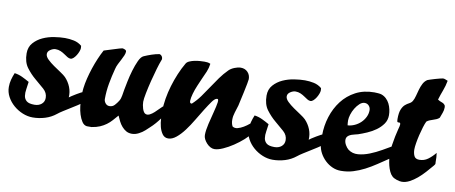

<svg xmlns="http://www.w3.org/2000/svg" viewBox="-73 -798 2413 1019"><g transform="rotate(10 1133.5 -288.0)"><path d="M232 -442Q256 -442 280 -437Q304 -432 323 -416Q324 -412 324 -404Q324 -397 320 -386Q316 -375 309.5 -364.5Q303 -354 295 -346.5Q287 -339 279 -339Q271 -339 262 -344.5Q253 -350 243 -357Q233 -364 220.5 -369.5Q208 -375 193 -375Q180 -375 165.5 -365.5Q151 -356 151 -342Q151 -328 166 -313.5Q181 -299 200.5 -285.5Q220 -272 239 -259.5Q258 -247 267 -238Q287 -217 297.5 -190.5Q308 -164 306 -135Q309 -138 319.5 -144.5Q330 -151 342 -158.5Q354 -166 365 -171.5Q376 -177 380 -177Q383 -177 385.5 -169Q388 -161 388.5 -151.5Q389 -142 388.5 -133Q388 -124 385 -121Q376 -113 359.5 -102.5Q343 -92 324.5 -80.5Q306 -69 288.5 -58Q271 -47 260 -38Q234 -17 201.5 -7Q169 3 135 3Q108 3 81 -8Q54 -19 32 -38Q10 -57 -3.5 -82Q-17 -107 -17 -135Q-17 -155 -12 -174Q-7 -193 1 -212Q23 -209 43 -199.5Q63 -190 82 -179Q80 -160 76.5 -139.5Q73 -119 75.5 -102.5Q78 -86 90.5 -75.5Q103 -65 133 -65Q156 -65 171 -77.5Q186 -90 186 -111Q186 -138 164 -157.5Q142 -177 115.5 -199Q89 -221 67 -250.5Q45 -280 45 -327Q45 -361 65 -383.5Q85 -406 113.5 -419Q142 -432 174.5 -437Q207 -442 232 -442Z M741 -445Q749 -443 753.5 -436.5Q758 -430 758 -422Q758 -418 755 -412Q749 -397 739.5 -365Q730 -333 721 -297Q712 -261 705.5 -228.5Q699 -196 699 -181Q699 -173 700.5 -163.5Q702 -154 705 -144.5Q708 -135 712.5 -128Q717 -121 723 -119Q733 -115 745 -121Q757 -127 769 -138Q781 -149 792.5 -161Q804 -173 815 -181Q817 -169 817.5 -158Q818 -147 818 -134Q818 -124 808 -110Q798 -96 785 -81Q772 -66 758 -53.5Q744 -41 737 -34Q724 -22 705.5 -12.5Q687 -3 669 -3Q651 -3 638 -10.5Q625 -18 614.5 -30Q604 -42 596.5 -57Q589 -72 583 -86Q569 -70 557 -56.5Q545 -43 530 -32Q515 -21 496.5 -13Q478 -5 452 -1H427Q411 -3 400.5 -19Q390 -35 383.5 -56Q377 -77 374.5 -98Q372 -119 372 -131Q372 -147 372 -164Q372 -181 374 -197Q377 -222 384 -250.5Q391 -279 400.5 -307.5Q410 -336 421.5 -363Q433 -390 445 -412Q451 -414 465.5 -418.5Q480 -423 496 -428Q512 -433 525 -437Q538 -441 541 -441Q546 -441 554.5 -437.5Q563 -434 563 -427Q563 -418 558 -406Q553 -394 546 -381Q539 -368 532 -354Q525 -340 522 -327Q511 -286 503.5 -244Q496 -202 496 -160Q496 -148 504.5 -137.5Q513 -127 526 -127Q543 -127 554 -139Q565 -151 573 -164Q581 -177 583.5 -194Q586 -211 589 -227Q592 -243 598 -272.5Q604 -302 613 -332.5Q622 -363 633.5 -388Q645 -413 659 -419Q677 -427 699 -434.5Q721 -442 741 -445Z M983 -447Q991 -447 999 -446Q1007 -445 1015 -441Q1012 -418 1003.5 -397.5Q995 -377 985 -356Q978 -340 967.5 -315.5Q957 -291 950.5 -268Q944 -245 943.5 -229.5Q943 -214 955 -216Q979 -238 998 -264.5Q1017 -291 1035.5 -319Q1054 -347 1073 -373.5Q1092 -400 1115 -423Q1126 -434 1144.5 -441.5Q1163 -449 1178 -449Q1201 -449 1215.5 -434Q1230 -419 1230 -396Q1230 -392 1226 -370.5Q1222 -349 1216.5 -324Q1211 -299 1206 -276.5Q1201 -254 1200 -249Q1194 -229 1187.5 -209Q1181 -189 1181 -169Q1181 -149 1189 -134Q1201 -126 1216.5 -130Q1232 -134 1248 -143.5Q1264 -153 1277.5 -164.5Q1291 -176 1299 -183Q1307 -179 1306.5 -165.5Q1306 -152 1306 -141Q1306 -134 1302.5 -127Q1299 -120 1296 -115Q1286 -99 1263.5 -79Q1241 -59 1214 -41Q1187 -23 1160 -11Q1133 1 1114 1Q1103 1 1092 -5Q1081 -11 1072 -21Q1063 -31 1057.5 -42Q1052 -53 1052 -64Q1052 -89 1060.5 -125Q1069 -161 1077.5 -193Q1086 -225 1089 -246Q1092 -267 1081 -264Q1070 -262 1056 -242.5Q1042 -223 1024.5 -195Q1007 -167 988 -135Q969 -103 948.5 -75.5Q928 -48 906 -30Q884 -12 863 -12Q843 -12 831.5 -28Q820 -44 814.5 -65.5Q809 -87 808 -110Q807 -133 807 -148Q807 -181 813 -217Q819 -253 829.5 -288Q840 -323 854 -356.5Q868 -390 885 -419Q890 -428 902.5 -433.5Q915 -439 929.5 -442Q944 -445 958.5 -446Q973 -447 983 -447Z M1525 -442Q1549 -442 1573 -437Q1597 -432 1616 -416Q1617 -412 1617 -404Q1617 -397 1613 -386Q1609 -375 1602.5 -364.5Q1596 -354 1588 -346.5Q1580 -339 1572 -339Q1564 -339 1555 -344.5Q1546 -350 1536 -357Q1526 -364 1513.5 -369.5Q1501 -375 1486 -375Q1473 -375 1458.5 -365.5Q1444 -356 1444 -342Q1444 -328 1459 -313.5Q1474 -299 1493.5 -285.5Q1513 -272 1532 -259.5Q1551 -247 1560 -238Q1580 -217 1590.5 -190.5Q1601 -164 1599 -135Q1602 -138 1612.5 -144.5Q1623 -151 1635 -158.5Q1647 -166 1658 -171.5Q1669 -177 1673 -177Q1676 -177 1678.5 -169Q1681 -161 1681.5 -151.5Q1682 -142 1681.5 -133Q1681 -124 1678 -121Q1669 -113 1652.5 -102.5Q1636 -92 1617.5 -80.5Q1599 -69 1581.5 -58Q1564 -47 1553 -38Q1527 -17 1494.5 -7Q1462 3 1428 3Q1401 3 1374 -8Q1347 -19 1325 -38Q1303 -57 1289.5 -82Q1276 -107 1276 -135Q1276 -155 1281 -174Q1286 -193 1294 -212Q1316 -209 1336 -199.5Q1356 -190 1375 -179Q1373 -160 1369.5 -139.5Q1366 -119 1368.5 -102.5Q1371 -86 1383.5 -75.5Q1396 -65 1426 -65Q1449 -65 1464 -77.5Q1479 -90 1479 -111Q1479 -138 1457 -157.5Q1435 -177 1408.5 -199Q1382 -221 1360 -250.5Q1338 -280 1338 -327Q1338 -361 1358 -383.5Q1378 -406 1406.5 -419Q1435 -432 1467.5 -437Q1500 -442 1525 -442Z M1899 -443Q1907 -443 1919 -442Q1931 -441 1937 -439Q1952 -434 1963.5 -423Q1975 -412 1982 -398Q1989 -384 1992.5 -368Q1996 -352 1996 -337Q1996 -310 1981.5 -289.5Q1967 -269 1945.5 -253.5Q1924 -238 1898.5 -227Q1873 -216 1852 -209Q1845 -207 1836 -205Q1827 -203 1818.5 -200Q1810 -197 1803 -192Q1796 -187 1793 -180Q1791 -174 1791 -169Q1791 -155 1799 -141Q1807 -127 1817 -119Q1840 -102 1870 -104.5Q1900 -107 1931.5 -119.5Q1963 -132 1993.5 -149.5Q2024 -167 2048 -181Q2057 -181 2057.5 -172Q2058 -163 2058 -154Q2058 -140 2055 -129.5Q2052 -119 2040 -111Q2010 -91 1981 -71.5Q1952 -52 1922 -36.5Q1892 -21 1861 -11.5Q1830 -2 1795 -2Q1771 -2 1749.5 -11.5Q1728 -21 1710.5 -37.5Q1693 -54 1681.5 -75Q1670 -96 1667 -120Q1665 -132 1665 -144.5Q1665 -157 1665 -170Q1665 -222 1680.5 -271Q1696 -320 1725.5 -358.5Q1755 -397 1798.5 -420Q1842 -443 1899 -443ZM1787 -273Q1787 -266 1787.5 -259.5Q1788 -253 1789 -246Q1808 -247 1826.5 -255.5Q1845 -264 1859 -277.5Q1873 -291 1881.5 -308.5Q1890 -326 1890 -345Q1890 -359 1881 -369Q1872 -379 1858 -379Q1844 -379 1831 -367Q1818 -355 1808 -338.5Q1798 -322 1792.5 -304Q1787 -286 1787 -273Z M2245 -579Q2252 -579 2258.5 -576Q2265 -573 2271 -571Q2266 -543 2256 -517Q2246 -491 2238 -464Q2248 -457 2260.5 -453Q2273 -449 2279 -438L2280 -429Q2280 -414 2274.5 -399.5Q2269 -385 2264 -371Q2257 -364 2248.5 -360.5Q2240 -357 2231 -354Q2222 -351 2213 -347.5Q2204 -344 2197 -338Q2191 -326 2184.5 -305Q2178 -284 2172.5 -261Q2167 -238 2163.5 -216.5Q2160 -195 2160 -182Q2160 -162 2167 -147Q2174 -132 2195 -132Q2221 -132 2241 -146.5Q2261 -161 2280 -184Q2282 -170 2282.5 -161Q2283 -152 2283 -138Q2283 -127 2283.5 -125.5Q2284 -124 2277 -115Q2261 -96 2243 -76Q2225 -56 2205.5 -39.5Q2186 -23 2165 -12Q2144 -1 2123 -1Q2112 -1 2095.5 -6.5Q2079 -12 2071 -20Q2062 -28 2055 -43Q2048 -58 2044 -74.5Q2040 -91 2038 -107.5Q2036 -124 2036 -136Q2036 -160 2039.5 -184Q2043 -208 2048 -232Q2050 -240 2052.5 -251.5Q2055 -263 2057 -271Q2063 -292 2063 -299Q2063 -306 2060 -307.5Q2057 -309 2052.5 -308Q2048 -307 2045 -312L2044 -325Q2044 -359 2051.5 -377Q2059 -395 2069.5 -404Q2080 -413 2091 -418.5Q2102 -424 2108 -434Q2115 -446 2119.5 -463.5Q2124 -481 2129 -498.5Q2134 -516 2142 -531.5Q2150 -547 2164 -556Q2166 -557 2178 -561Q2190 -565 2204 -569Q2218 -573 2230 -576Q2242 -579 2245 -579Z"/></g></svg>

Font: Praegefest
Style: Regular
Weight: 600
Designer: Peter Wiegel nach alter Vorlage
Foundry: Peter Wiegel
Version: Version 1.000